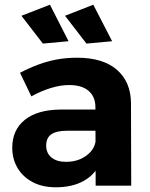

<svg xmlns="http://www.w3.org/2000/svg" viewBox="-20 -788 636 815"><path d="M264 -233Q220 -233 198 -218Q176 -203 176 -170Q176 -138 198.5 -119.5Q221 -101 260 -101Q294 -101 320.5 -112.5Q347 -124 364.5 -143.5Q382 -163 386 -189L409 -103Q386 -49 337 -21Q288 7 217 7Q160 7 118.5 -15Q77 -37 54.5 -75Q32 -113 32 -161Q32 -236 85 -279Q138 -322 237 -323H401V-233ZM385 -333Q385 -377 356.5 -402Q328 -427 273 -427Q237 -427 196 -414.5Q155 -402 113 -379L65 -479Q105 -500 143 -514Q181 -528 221 -535.5Q261 -543 308 -543Q417 -543 476 -492Q535 -441 536 -351L537 0H386ZM376 -768 456 -613 347 -603 256 -721ZM192 -768 271 -613 162 -603 71 -721Z"/></svg>

Font: Alexandria SemiBold
Style: Regular
Weight: 600
Designer: Mohamed Gaber
Foundry: Kief Type Foundry
Version: Version 5.100